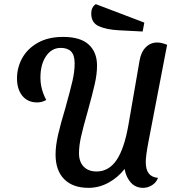

<svg xmlns="http://www.w3.org/2000/svg" viewBox="-20 -884 834 926"><path d="M248 -139Q248 -181 260 -233.5Q272 -286 295 -362Q319 -448 329.5 -493.5Q340 -539 340 -578Q340 -618 323 -635.5Q306 -653 273 -653Q229 -653 202 -613Q175 -573 175 -510Q175 -454 203 -402Q183 -390 159 -390Q114 -390 88 -421.5Q62 -453 62 -506Q62 -558 87 -603.5Q112 -649 162 -677.5Q212 -706 284 -706Q368 -706 408 -669Q448 -632 448 -568Q448 -527 437 -478.5Q426 -430 403 -347Q381 -270 371 -225.5Q361 -181 361 -145Q361 -104 383.5 -80.5Q406 -57 446 -57Q505 -57 542.5 -112.5Q580 -168 600 -285L653 -591Q660 -633 683 -656Q706 -679 738 -679Q759 -679 786 -668L695 -195Q683 -131 683 -103Q683 -66 697.5 -47.5Q712 -29 742 -26Q734 -4 713.5 9Q693 22 670 22Q634 22 611 -3.5Q588 -29 581 -69Q548 -27 502.5 -2.5Q457 22 407 22Q331 22 289.5 -20Q248 -62 248 -139ZM420 -819Q420 -849 442 -864L676 -775L668 -732L553 -738Q494 -741 457 -757.5Q420 -774 420 -819Z"/></svg>

Font: Sansita SW
Style: Italic
Weight: 400
Italic angle: -11°
Designer: Pablo Cosgaya
Foundry: Omnibus-Type
Version: Version 1.000